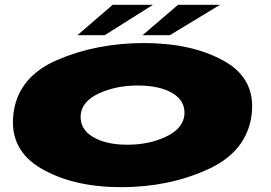

<svg xmlns="http://www.w3.org/2000/svg" viewBox="-20 -772 1122 796"><path d="M482.5 4Q679.5 4 842 -70Q1004.5 -144 1023.5 -298.5Q1040.5 -446.5 907.5 -520Q774.5 -593.5 577.5 -593.5Q379.5 -593.5 216.5 -523Q53.5 -452.5 35.5 -298.5Q18.5 -150 151.5 -73Q284.5 4 482.5 4ZM508 -172Q418 -172 364 -205Q310 -238 314.5 -296Q320 -352.5 390.5 -385Q461 -417.5 551 -417.5Q642 -417.5 695.5 -385.5Q749 -353.5 744.5 -296Q739 -239 668.5 -205.5Q598 -172 508 -172ZM571 -626H684L892 -752H718ZM301 -626H414L614 -752H447Z"/></svg>

Font: Anybody ExtraExpanded Black
Style: Italic
Weight: 900
Width: 8
Italic angle: -10°
Version: Version 1.113;gftools[0.9.25]